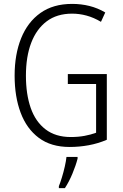

<svg xmlns="http://www.w3.org/2000/svg" viewBox="-20 -744 630 985"><path d="M328 -364H528V-27Q484 -8 435.5 1Q387 10 337 10Q242 10 179.5 -36.5Q117 -83 86 -165.5Q55 -248 55 -356Q55 -465 88.5 -548Q122 -631 187.5 -677.5Q253 -724 350 -724Q396 -724 438.5 -713.5Q481 -703 520 -680L498 -632Q461 -654 424 -664Q387 -674 350 -674Q272 -674 219.5 -634.5Q167 -595 140 -524Q113 -453 113 -356Q113 -261 137.5 -190.5Q162 -120 213.5 -80.5Q265 -41 343 -41Q381 -41 413.5 -47Q446 -53 473 -63V-313H328ZM378 70Q369 105 351.5 147Q334 189 313 221H282V211Q289 194 297.5 166.5Q306 139 312.5 110Q319 81 321 61H378Z"/></svg>

Font: Noto Sans Tamil Condensed Light
Style: Regular
Weight: 300
Width: 3
Designer: Jelle Bosma - Monotype Design Team
Foundry: Monotype Imaging Inc.
Version: Version 2.004; ttfautohint (v1.8.4.7-5d5b)